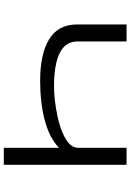

<svg xmlns="http://www.w3.org/2000/svg" viewBox="147 -852 705 1040"><g transform="rotate(-90 500.0 -332.5)"><path d="M127 0V-665H219V-366Q273 -418 367.5 -443Q462 -468 583 -468Q726 -468 806.5 -419.5Q887 -371 887 -267V0H795V-265Q795 -313 763.5 -341Q732 -369 677.5 -381Q623 -393 553 -393Q518 -393 474 -388Q430 -383 385 -373Q340 -363 302.5 -347.5Q265 -332 242 -311Q219 -290 219 -263V0Z"/></g></svg>

Font: Inconsolata UltraExpanded Thin
Style: Regular
Weight: 100
Width: 9
Monospace: yes
Designer: Raph Levien, Cyreal, Brenton Simpson
Foundry: Raph Levien, Cyreal, Google
Version: Version 3.100; ttfautohint (v1.8.4.7-5d5b)